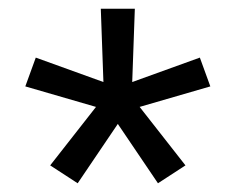

<svg xmlns="http://www.w3.org/2000/svg" viewBox="-20 -836 540 440"><path d="M158 -416 95 -457 200 -591 38 -638 62 -704 217 -648 211 -816H289L283 -648L438 -704L462 -638L300 -591L405 -457L342 -416L250 -552Z"/></svg>

Font: Iosevka NFM
Style: Regular
Weight: 400
Monospace: yes
Designer: Belleve Invis
Foundry: Belleve Invis
Version: Version 29.0.4; ttfautohint (v1.8.4);Nerd Fonts 3.3.0